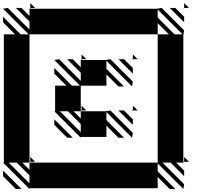

<svg xmlns="http://www.w3.org/2000/svg" viewBox="-25 -890 1379 1248"><path d="M166.7 338.5 -5.2 166.7H0V-666.7H72.9L-5.2 -744.8V-781.2L109.4 -666.7H161.5L-5.2 -833.3L26 -838.5L166.7 -697.9V-750L78.1 -838.5H114.6L166.7 -786.5V-833.3H171.9L166.7 -838.5H171.9V-833.3H994.8L1026 -838.5L1171.9 -692.7L1166.7 -661.5V161.5H1171.9V166.7L1166.7 161.5V166.7H1119.8L1171.9 218.8V255.2L1083.3 166.7H1031.2L1171.9 307.3L1166.7 338.5L1000 171.9V224L1114.6 338.5H1078.1L1000 260.4V333.3H166.7ZM78.1 338.5 -5.2 255.2V218.8L114.6 338.5ZM838.5 -166.7 833.3 -171.9H838.5ZM838.5 -78.1 744.8 -171.9H781.2L838.5 -114.6ZM500 5.2 328.1 -166.7H333.3V-333.3H406.2L328.1 -411.5V-447.9L442.7 -333.3H494.8L328.1 -500L359.4 -505.2L500 -364.6V-416.7L411.5 -505.2H447.9L500 -453.1V-500H505.2L500 -505.2H505.2V-500H661.5L692.7 -505.2L838.5 -359.4L833.3 -328.1L666.7 -494.8V-442.7L781.2 -328.1H744.8L666.7 -406.2V-333.3H500V-328.1V-171.9H505.2V-166.7L500 -171.9V-166.7H661.5L692.7 -171.9L838.5 -26L833.3 5.2L666.7 -161.5V-109.4L781.2 5.2H744.8L666.7 -72.9V0H500ZM411.5 5.2 328.1 -78.1V-114.6L447.9 5.2ZM838.5 -500 833.3 -505.2H838.5ZM838.5 -411.5 744.8 -505.2H781.2L838.5 -447.9ZM1171.9 -833.3 1166.7 -838.5H1171.9ZM1171.9 -744.8 1078.1 -838.5H1114.6L1171.9 -781.2ZM1171.9 161.5H1203.1L1171.9 130.2ZM171.9 161.5V166.7L166.7 161.5V166.7H994.8H1000V-666.7H1072.9L1000 -739.6V-666.7H166.7V-661.5V161.5ZM171.9 161.5H203.1L171.9 130.2ZM838.5 -171.9H869.8L838.5 -203.1ZM505.2 -171.9H536.5L505.2 -203.1ZM838.5 -505.2H869.8L838.5 -536.5ZM505.2 -505.2H536.5L505.2 -536.5ZM1171.9 -838.5H1203.1L1171.9 -869.8ZM171.9 -838.5H203.1L171.9 -869.8ZM166.7 302.1V250L83.3 166.7H31.2ZM166.7 213.5V166.7H119.8ZM500 -31.2V-83.3L416.7 -166.7H364.6ZM500 -119.8V-166.7H453.1ZM1109.4 -666.7H1161.5L1000 -828.1V-776Z"/></svg>

Font: 0xA000-Monochrome
Style: Monochrome
Weight: 400
Version: Version 0.1